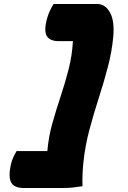

<svg xmlns="http://www.w3.org/2000/svg" viewBox="-20 -780 640 961"><path d="M248 -760H467Q507 -760 530.5 -717.5Q554 -675 547 -597Q540 -521 520 -445Q500 -369 475 -291.5Q450 -214 428 -132.5Q406 -51 397 37Q394 68 393 96Q392 124 393 152Q368 156 345.5 158.5Q323 161 294 161H99Q51 161 36 133.5Q21 106 34 45Q39 24 46 8.5Q53 -7 63 -24H217Q223 -95 242 -162.5Q261 -230 283.5 -297.5Q306 -365 323.5 -433.5Q341 -502 345 -574H274Q231 -574 215 -598.5Q199 -623 214 -682Q220 -705 229 -724.5Q238 -744 248 -760Z"/></svg>

Font: Recursive Mn Csl St Blk
Style: Italic
Weight: 900
Italic angle: -15°
Monospace: yes
Version: Version 1.079;hotconv 1.0.112;makeotfexe 2.5.65598; ttfautoh